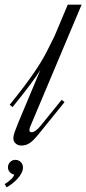

<svg xmlns="http://www.w3.org/2000/svg" viewBox="-101 -615 365 812"><path d="M28.3 -83Q26.4 -78.1 24.9 -73.5Q23.4 -68.8 23.4 -65.4Q23.4 -59.6 26.1 -57.6Q28.8 -55.7 33.2 -55.7Q40 -55.7 49.8 -62.5Q59.6 -69.3 70.3 -82.5L159.7 -192.9L171.9 -183.1L64 -49.8Q52.2 -35.2 42.7 -25.4Q33.2 -15.6 24.7 -10Q16.1 -4.4 7.6 -2Q-1 0.5 -10.3 0.5Q-24.9 0.5 -34.7 -8.1Q-44.4 -16.6 -44.4 -29.8Q-44.4 -42 -38.3 -58.6Q-32.2 -75.2 -22.5 -99.1L69.8 -319.3Q62 -307.1 51.8 -292Q41.5 -276.9 27.1 -257.8Q12.7 -238.8 -5.6 -215.1Q-23.9 -191.4 -47.9 -162.1L-60.1 -171.9Q-26.4 -213.4 -1.5 -246.3Q23.4 -279.3 41.5 -305.7Q59.6 -332 72.3 -353Q85 -374 94.7 -392.6Q104.5 -411.1 112.5 -428Q120.6 -444.8 129.9 -462.9L185.5 -595.2H244.1ZM-81.1 163.6Q-68.4 155.8 -56.2 145Q-43.9 134.3 -41 123.5Q-52.7 121.1 -60.1 112.3Q-67.4 103.5 -67.4 93.3Q-67.4 79.6 -58.1 70.3Q-48.8 61 -36.6 61Q-22.5 61 -13.2 70.3Q-3.9 79.6 -3.9 93.8Q-3.9 105.5 -10.3 117.4Q-16.6 129.4 -26.6 140.4Q-36.6 151.4 -48.8 161.1Q-61 170.9 -73.2 177.2Z"/></svg>

Font: Dynalight
Style: Regular
Weight: 400
Version: Version 1.000